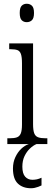

<svg xmlns="http://www.w3.org/2000/svg" viewBox="-20 -767 281 1022"><path d="M19 0V-31H32Q56 -31 70 -36Q84 -41 90.5 -56.5Q97 -72 97 -104V-430Q97 -463 91.5 -479Q86 -495 73.5 -500Q61 -505 37 -505H29V-536H156V-106Q156 -74 162 -58Q168 -42 182.5 -36.5Q197 -31 221 -31H232V0ZM122 -649Q106 -649 95.5 -659.5Q85 -670 85 -698Q85 -726 95.5 -736.5Q106 -747 122 -747Q139 -747 150 -736.5Q161 -726 161 -698Q161 -670 150 -659.5Q139 -649 122 -649ZM145 235Q101 235 75 210Q49 185 49 130Q49 97 61.5 70Q74 43 93 25Q112 7 133 0H174Q157 7 139.5 23.5Q122 40 110.5 64Q99 88 99 120Q99 157 114 173.5Q129 190 152 190Q165 190 176.5 187.5Q188 185 201 179V220Q193 224 183.5 227.5Q174 231 164.5 233Q155 235 145 235Z"/></svg>

Font: Noto Serif Khmer ExtraCondensed Light
Style: Regular
Weight: 300
Width: 2
Designer: Danh Hong and the Monotype Design Team
Foundry: Monotype Imaging Inc.
Version: Version 2.004